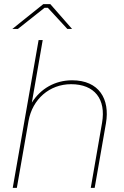

<svg xmlns="http://www.w3.org/2000/svg" viewBox="-20 -915 604 935"><path d="M42 0H62L119 -326C138 -433 222 -505 326 -505C441 -505 497 -432 477 -317L422 0H441L496 -315C516 -432 463 -524 331 -524C248 -524 177 -483 135 -415L188 -720H168ZM331 -774 225 -895H191L40 -774H67L197 -877H213L308 -774Z"/></svg>

Font: Fixel Text 20240404 Thin
Style: Italic
Weight: 100
Width: 4
Italic angle: -10°
Designer: AlfaBravo + MacPaw
Foundry: Kyrylo Tkachov, Marchela Mozhyna, Serhii Makarenko, Maria Weinstein, Zakhar Kryvoshyya
Version: Version 1.211;Glyphs 3.2 (3225)